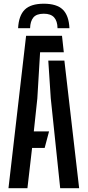

<svg xmlns="http://www.w3.org/2000/svg" viewBox="-20 -988 460 1008"><path d="M210 -968.5Q278 -968.5 309.8 -937.5Q341.5 -906.5 344.5 -840H282Q281.5 -877.5 264 -896.8Q246.5 -916 210 -916Q171.5 -916 155.2 -896.2Q139 -876.5 138 -840H75Q78.5 -906.5 110.2 -937.5Q142 -968.5 210 -968.5ZM24.5 0 117 -800H305.5L315 -713.5H190.5L176 -471L157.5 -298H237.5L214.5 -211.5H148.5L124 0ZM296 0 246.5 -472 233.5 -670H318L395.5 0Z"/></svg>

Font: Big Shoulders Stencil Text Thin SemiBold
Style: Regular
Weight: 600
Version: Version 2.001